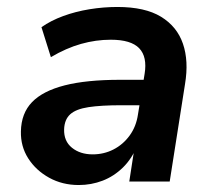

<svg xmlns="http://www.w3.org/2000/svg" viewBox="-20 -521 619 551"><path d="M206 10Q159 10 121 -11Q83 -32 61 -66.5Q39 -101 40 -144Q41 -196 72 -228Q103 -260 165.5 -276Q228 -292 325 -292H404L393 -219H329Q270 -219 234 -213.5Q198 -208 181.5 -193Q165 -178 164 -150Q163 -116 186.5 -97Q210 -78 246 -78Q278 -78 305.5 -92Q333 -106 352 -132Q371 -158 376 -193L395 -309Q403 -358 379.5 -382.5Q356 -407 298 -407Q255 -407 212.5 -395Q170 -383 126 -357L99 -443Q126 -462 161.5 -475Q197 -488 237 -494.5Q277 -501 317 -501Q396 -501 442 -473Q488 -445 505 -395.5Q522 -346 511 -280L467 0H351L367 -104H374Q359 -66 333 -40.5Q307 -15 274.5 -2.5Q242 10 206 10Z"/></svg>

Font: Nunito Sans 11pt
Style: Bold Italic
Weight: 700
Italic angle: -9°
Version: Version 3.101;gftools[0.9.27]